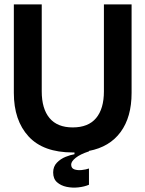

<svg xmlns="http://www.w3.org/2000/svg" viewBox="-20 -680 662 874"><path d="M311 14Q177 14 110 -59Q43 -132 43 -257V-660H170V-264Q170 -185 205.5 -142.5Q241 -100 311 -100Q382 -100 417.5 -142.5Q453 -185 453 -264V-660H579V-257Q579 -147 529 -79Q479 -11 385 7V9Q345 22 324.5 38.5Q304 55 304 69Q304 86 318.5 91Q333 96 352 94Q371 92 385 87V161Q364 170 336.5 173Q309 176 283 170.5Q257 165 239.5 149.5Q222 134 222 105Q222 78 239 60.5Q256 43 278.5 34Q301 25 319 22V14Q315 14 311 14Z"/></svg>

Font: Bricolage Grotesque 96pt SemiBold
Style: Regular
Weight: 600
Designer: Mathieu Triay
Foundry: Atelier Triay
Version: Version 1.001; ttfautohint (v1.8.4.7-5d5b);gftools[0.9.33.de